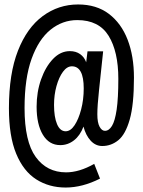

<svg xmlns="http://www.w3.org/2000/svg" viewBox="-20 -730 640 860"><path d="M428 70Q349 110 274 110Q200 110 142.5 73.5Q85 37 52.5 -41.5Q20 -120 20 -245Q20 -400 60.5 -503Q101 -606 171.5 -658Q242 -710 330 -710Q412 -710 467.5 -668Q523 -626 551.5 -552.5Q580 -479 580 -382Q580 -261 561 -194.5Q542 -128 510 -102Q478 -76 438 -76Q408 -76 386 -100Q364 -124 354 -163Q339 -123 311.5 -101.5Q284 -80 250 -80Q200 -80 172 -126.5Q144 -173 144 -252Q144 -318 164 -374.5Q184 -431 217.5 -466Q251 -501 293 -501Q320 -501 339 -487.5Q358 -474 366 -451L372 -500H442Q431 -395 423.5 -325.5Q416 -256 416 -218Q416 -181 426 -162.5Q436 -144 450 -144Q468 -144 481.5 -166Q495 -188 502.5 -239Q510 -290 510 -377Q510 -499 466.5 -569.5Q423 -640 326 -640Q260 -640 206.5 -597Q153 -554 121.5 -466.5Q90 -379 90 -246Q90 -96 140 -27Q190 42 276 42Q335 42 402 4ZM274 -142Q296 -142 314 -169Q332 -196 343.5 -240Q355 -284 355 -334Q355 -433 302 -433Q280 -433 262 -408.5Q244 -384 233 -344.5Q222 -305 222 -260Q222 -206 235.5 -174Q249 -142 274 -142Z"/></svg>

Font: Geist Mono
Style: Regular
Weight: 400
Monospace: yes
Designer: Basement.studio, Andrés Briganti, Mateo Zaragoza
Foundry: Basement.studio, Vercel, Andrés Briganti, Guido Ferreyra, Mateo Zaragoza
Version: Version 1.500; ttfautohint (v1.8.4.7-5d5b)